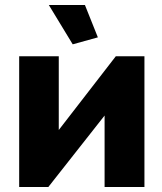

<svg xmlns="http://www.w3.org/2000/svg" viewBox="-20 -751 650 771"><path d="M216 -229 445 -525H560V0H400V-287L174 0H57V-525H216ZM176 -731H321L373 -601L272 -573Z"/></svg>

Font: Boldmen
Style: Bold
Weight: 700
Designer: Matt McInerney, Pablo Impallari, Rodrigo Fuenzalida
Foundry: LIVING CONCEPT
Version: Version 1.000